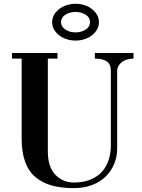

<svg xmlns="http://www.w3.org/2000/svg" viewBox="-20 -972 747 1009"><path d="M273.4 -803.2Q253.9 -826.2 253.9 -855.5Q253.9 -884.8 273.4 -907.7Q293 -930.7 320.3 -941.4Q347.7 -952.1 377 -952.1Q406.2 -952.1 433.6 -941.4Q460.9 -930.7 480.5 -907.7Q500 -884.8 500 -855.5Q500 -826.2 480.5 -803.2Q460.9 -780.3 433.6 -769.5Q406.2 -758.8 377 -758.8Q347.7 -758.8 320.3 -769.5Q293 -780.3 273.4 -803.2ZM323.2 -894.5Q300.8 -879.9 300.8 -856Q300.8 -832 323.2 -816.9Q345.7 -801.8 377 -801.8Q408.2 -801.8 430.7 -816.9Q453.1 -832 453.1 -856Q453.1 -879.9 430.7 -894.5Q408.2 -909.2 377 -909.2Q345.7 -909.2 323.2 -894.5ZM43 -664.1V-693.4H282.2V-664.1H231.4V-175.8Q231.4 -94.7 271 -53.7Q310.5 -12.7 368.2 -12.7Q416 -12.7 454.1 -27.8Q492.2 -43 515.6 -69.3Q539.1 -95.7 550.8 -130.9Q562.5 -166 562.5 -206.1V-599.6Q562.5 -634.8 541 -649.4Q519.5 -664.1 478.5 -664.1V-693.4H681.6V-664.1Q662.1 -664.1 643.1 -657.7Q624 -651.4 609.9 -635.7Q595.7 -620.1 595.7 -598.6V-191.4Q595.7 -148.4 580.1 -110.8Q564.5 -73.2 536.1 -44.9Q507.8 -16.6 464.8 0Q421.9 16.6 369.1 16.6Q302.7 16.6 253.9 3.4Q205.1 -9.8 168 -40Q130.9 -70.3 112.3 -121.1Q93.8 -171.9 93.8 -243.2V-664.1Z"/></svg>

Font: Monomakh Unicode TT
Style: Medium
Weight: 500
Designer: Alexey Kryukov, Aleksandr Andreev
Version: Version 1.1